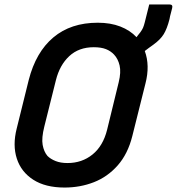

<svg xmlns="http://www.w3.org/2000/svg" viewBox="-20 -822 794 862"><path d="M419 -720Q476 -720 520 -703Q564 -686 593 -655Q596 -659 600 -664.5Q604 -670 610 -677Q618 -688 622 -697Q626 -706 630 -722L650 -802H741Q757 -802 753 -786Q752 -780 747.5 -764.5Q743 -749 741 -736Q730 -693 715 -668.5Q700 -644 668 -621Q658 -614 648.5 -607Q639 -600 630 -593Q654 -528 633 -447L574 -211Q554 -131 508.5 -79.5Q463 -28 401.5 -4Q340 20 270 20Q184 20 129.5 -15Q75 -50 55.5 -110Q36 -170 55 -245L109 -463Q141 -588 219.5 -654Q298 -720 419 -720ZM179 -254Q166 -202 171.5 -171.5Q177 -141 193 -122Q207 -108 229.5 -99Q252 -90 283 -90Q348 -90 395.5 -128.5Q443 -167 461 -240L513 -453Q524 -498 517 -528Q510 -558 492 -577Q477 -593 455.5 -601.5Q434 -610 401 -610Q334 -610 291 -570Q248 -530 231 -462Z"/></svg>

Font: Recursive Sn Lnr St SmB
Style: Italic
Weight: 600
Italic angle: -15°
Version: Version 1.079;hotconv 1.0.112;makeotfexe 2.5.65598; ttfautoh